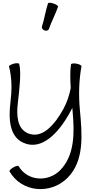

<svg xmlns="http://www.w3.org/2000/svg" viewBox="-20 -996 637 1360"><path d="M327 -792C345 -845 373 -895 391 -948C393 -954 379 -965 359 -971C340 -978 322 -978 320 -972C302 -918 295 -862 277 -808C274 -797 282 -785 296 -780C309 -775 324 -781 327 -792ZM44 -524C66 -441 64 -355 54 -270C40 -156 46 -29 145 15C277 75 398 -58 476 -201C482 -211 487 -221 492 -232C493 -225 493 -218 494 -211C508 -59 511 104 405 211C317 298 172 285 112 181C109 176 92 179 74 190C56 200 44 213 48 219C132 365 335 386 458 264C579 143 562 -44 546 -216C536 -320 539 -424 557 -527C558 -533 542 -541 522 -545C502 -549 484 -546 483 -540C476 -500 477 -438 481 -372C471 -321 455 -272 430 -226C369 -114 278 -7 175 -53C102 -86 96 -179 106 -264C117 -357 132 -484 116 -543C115 -549 97 -550 77 -545C57 -539 42 -530 44 -524Z"/></svg>

Font: Nupuram Light
Style: Regular
Weight: 300
Designer: Santhosh Thottingal (santhosh.thottingal@gmail.com)
Foundry: SMC
Version: Version 1.000